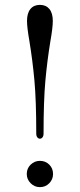

<svg xmlns="http://www.w3.org/2000/svg" viewBox="-20 -755 328 789"><path d="M129 -206Q129 -341 121.5 -423.5Q114 -506 101 -585Q91 -642 91 -669Q91 -701 105 -718Q119 -735 144 -735Q169 -735 183 -718Q197 -701 197 -669Q197 -642 187 -585Q174 -506 166.5 -423.5Q159 -341 159 -206Q159 -196 154.5 -190.5Q150 -185 144 -185Q138 -185 133.5 -190.5Q129 -196 129 -206ZM90 -40Q90 -63 106 -78.5Q122 -94 144 -94Q167 -94 182.5 -78.5Q198 -63 198 -40Q198 -18 182.5 -2Q167 14 144 14Q122 14 106 -2Q90 -18 90 -40Z"/></svg>

Font: Shippori Mincho
Style: Regular
Weight: 400
Designer: FONTDASU
Foundry: FONTDASU / Google Inc. / but / Adobe
Version: Version 3.110; ttfautohint (v1.8.3)